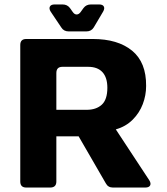

<svg xmlns="http://www.w3.org/2000/svg" viewBox="-20 -842 749 862"><path d="M98 0Q71 0 71 -27V-640Q71 -667 98 -667H396Q509 -667 573 -614.5Q637 -562 636 -456Q636 -414 621 -374.5Q606 -335 575.5 -304.5Q545 -274 500 -261L650 -33Q659 -19 654 -9.5Q649 0 632 0H487Q465 0 455 -19L333 -230H233V-27Q233 0 205 0ZM233 -349H369Q412 -349 437 -372Q462 -395 462 -448Q462 -494 440 -518Q418 -542 376 -542H260Q233 -542 233 -514ZM288 -701Q266 -701 255 -719L208 -789Q199 -803 204 -812.5Q209 -822 225 -822H261Q282 -822 294 -806L306 -789Q314 -777 324 -777Q334 -777 342 -788L355 -806Q367 -822 388 -822H425Q441 -822 446 -813Q451 -804 443 -790L401 -719Q390 -701 368 -701Z"/></svg>

Font: Pitagon Sans
Style: Bold
Weight: 700
Designer: Travis Tran
Foundry: Pitagon
Version: Version 1.001; ttfautohint (v1.8.4.7-5d5b);gftools[0.9.26]